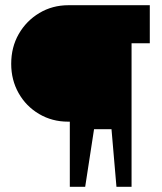

<svg xmlns="http://www.w3.org/2000/svg" viewBox="-20 -717 623 737"><path d="M248 0V-250H241Q180 -250 130 -279.5Q80 -309 51.5 -359.5Q23 -410 23 -472Q23 -536 52 -586.5Q81 -637 131 -667Q181 -697 243 -697H555V-551H485V0H427L408 -221H341L307 0Z"/></svg>

Font: Cairo Play Black
Style: Regular
Weight: 900
Version: Version 3.119